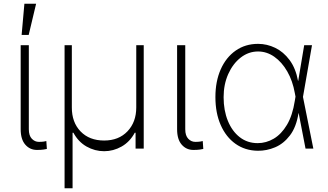

<svg xmlns="http://www.w3.org/2000/svg" viewBox="-20 -784 1731 1013"><path d="M89.1 -545.5H132.1V-101.9Q132.1 -68.5 147.9 -52Q163.7 -35.5 185 -35.5Q200.3 -35.5 211.1 -37.1Q221.9 -38.7 224.4 -39.8L227.3 1.8Q222.7 3.2 209.3 5.1Q196 7.1 175.1 7.1Q137.8 7.1 113.5 -20.8Q89.1 -48.7 89.1 -101.9ZM94.1 -599.8 108.7 -764.2H170.5L131.4 -599.8Z M320.7 209.2V-545.5H359V-217.3Q358.7 -138.8 405 -90.7Q451.3 -42.6 529.5 -42.6Q606.5 -42.6 652.7 -91.3Q698.9 -139.9 698.9 -217.3V-545.5H738.3V0H695.3V-83.8H691.1Q664.8 -35.2 621.3 -10.7Q577.8 13.8 529.5 13.8Q480.5 13.8 437 -10.7Q393.5 -35.2 367.2 -83.8H362.9V209.2Z M914.4 -545.5H957.4V-101.9Q957.4 -68.5 973.2 -52Q989 -35.5 1010.3 -35.5Q1025.6 -35.5 1036.4 -37.1Q1047.2 -38.7 1049.7 -39.8L1052.6 1.8Q1047.9 3.2 1034.6 5.1Q1021.3 7.1 1000.4 7.1Q963.1 7.1 938.7 -20.8Q914.4 -48.7 914.4 -101.9Z M1339.5 11.4Q1272.4 10.3 1222.3 -25.4Q1172.2 -61.1 1144.4 -124.5Q1116.5 -187.9 1116.5 -271.7Q1116.5 -354.8 1144.5 -418.1Q1172.6 -481.5 1223.4 -517Q1274.1 -552.6 1341.6 -552.6Q1388.5 -552.6 1432 -531.6Q1475.5 -510.7 1507.8 -467.3Q1540.1 -424 1552.6 -356.9H1553.3L1584.9 -545.5H1626.1L1578.5 -272.7L1633.2 0H1592L1555.8 -187.1H1555Q1543.3 -113.6 1509.9 -69.8Q1476.6 -25.9 1431.6 -6.9Q1386.7 12.1 1339.5 11.4ZM1539.1 -274.1 1535.5 -293Q1524.1 -357.6 1495.6 -407.1Q1467 -456.7 1427.2 -484.6Q1387.4 -512.4 1341.6 -512.4Q1291.2 -512.4 1249.8 -480.1Q1208.5 -447.8 1184.1 -393.1Q1159.8 -338.4 1159.8 -271.3Q1159.8 -201.3 1182.2 -146.5Q1204.5 -91.6 1244.9 -60.2Q1285.2 -28.8 1339.5 -28.8Q1384.2 -28.8 1424.4 -52.4Q1464.5 -76 1494 -125.4Q1523.4 -174.7 1535.5 -252.5Z"/></svg>

Font: Inter Extra Light BETA
Style: Regular
Weight: 200
Designer: Rasmus Andersson
Foundry: rsms
Version: Version 3.011;git-f93a4a705